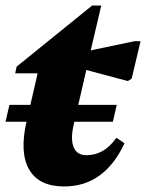

<svg xmlns="http://www.w3.org/2000/svg" viewBox="-31 -658 528 694"><path d="M201 16Q110 16 74.5 -45Q39 -106 65 -219L105 -393H24L29 -417L302 -638H335L297 -476L455 -509H477L445 -374L431 -365L281 -405L236 -210Q223 -156 235 -126.5Q247 -97 281 -97Q313 -97 339.5 -112Q366 -127 390 -160L419 -140Q346 16 201 16ZM-11 -218 3 -279H391L377 -218Z"/></svg>

Font: Platypi ExtraBold
Style: Italic
Weight: 800
Italic angle: -13°
Designer: David Sargent
Foundry: Bolt Cutter Type
Version: Version 1.200; ttfautohint (v1.8.4.7-5d5b)